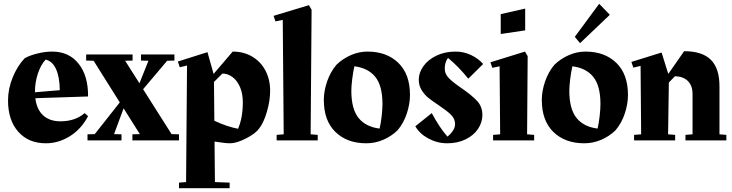

<svg xmlns="http://www.w3.org/2000/svg" viewBox="-20 -735 3830 1005"><path d="M441 -230 165 -221Q172 -162 206 -131Q240 -100 296 -100Q374 -100 423 -143L441 -127Q406 -60 346.5 -22.5Q287 15 220 15Q129 15 75.5 -45.5Q22 -106 22 -209Q22 -270 46.5 -330Q71 -390 109 -430Q135 -445 176 -455Q217 -465 253 -465Q341 -465 391.5 -401.5Q442 -338 441 -230ZM293 -263Q292 -333 273 -374Q254 -415 219 -423Q194 -397 178.5 -350.5Q163 -304 163 -255V-252Z M917 -32V0H673V-32L712 -33L627 -168L577 -33L616 -32V0H438V-32L476 -33L607 -199L470 -417L431 -418V-450H674V-418L635 -417L710 -299L757 -417L718 -418V-450H893V-418L855 -417L729 -268L878 -33Z M1394 -260Q1394 -209 1377.5 -151.5Q1361 -94 1337 -63Q1318 -36 1268 -10.5Q1218 15 1184 15Q1159 15 1103 6L1105 218L1182 221V250H917V221L954 218L959 -392L921 -383L911 -413L1066 -462L1098 -348L1198 -465Q1256 -465 1300.5 -438.5Q1345 -412 1369.5 -365.5Q1394 -319 1394 -260ZM1251 -200Q1251 -246 1236 -280Q1221 -314 1196.5 -332Q1172 -350 1144 -350L1100 -306L1102 -103Q1168 -72 1226 -61Q1251 -118 1251 -200Z M1428 -29 1465 -32 1460 -631 1422 -623 1412 -652 1597 -708 1611 -684 1606 -32 1643 -29V0H1428Z M2126 -238Q2126 -191 2109.5 -141Q2093 -91 2061 -53Q2029 -22 1986.5 -3.5Q1944 15 1897 15Q1797 15 1736 -44Q1675 -103 1675 -212Q1675 -258 1692 -308Q1709 -358 1741 -396Q1773 -427 1815.5 -446Q1858 -465 1904 -465Q2004 -465 2065 -406Q2126 -347 2126 -238ZM1967 -62Q1974 -92 1978 -129Q1982 -166 1982 -190Q1982 -286 1944.5 -332.5Q1907 -379 1835 -388Q1828 -357 1823.5 -320Q1819 -283 1819 -260Q1819 -165 1856.5 -118Q1894 -71 1967 -62Z M2395 -274Q2449 -237 2477 -207Q2505 -177 2505 -133Q2505 -94 2482 -60Q2459 -26 2417 -5.5Q2375 15 2321 15Q2269 15 2222.5 -10Q2176 -35 2154 -74L2240 -143Q2280 -68 2322 -20Q2339 -33 2350.5 -50.5Q2362 -68 2362 -85Q2362 -113 2341.5 -133.5Q2321 -154 2278 -183Q2243 -206 2222 -223Q2201 -240 2186.5 -264Q2172 -288 2172 -318Q2172 -355 2196.5 -389Q2221 -423 2265 -444Q2309 -465 2365 -465Q2408 -465 2446.5 -446.5Q2485 -428 2509 -400L2431 -323Q2383 -384 2325 -432Q2308 -410 2308 -375Q2308 -348 2329.5 -326Q2351 -304 2395 -274ZM2275 0H2276Z M2601 -661 2729 -690V-576L2601 -557ZM2739 -32 2776 -29V0H2561V-29L2598 -32L2595 -388L2557 -380L2547 -409L2728 -465L2742 -441Z M3267 -238Q3267 -191 3250.5 -141Q3234 -91 3202 -53Q3170 -22 3127.5 -3.5Q3085 15 3038 15Q2938 15 2877 -44Q2816 -103 2816 -212Q2816 -258 2833 -308Q2850 -358 2882 -396Q2914 -427 2956.5 -446Q2999 -465 3045 -465Q3145 -465 3206 -406Q3267 -347 3267 -238ZM3108 -62Q3115 -92 3119 -129Q3123 -166 3123 -190Q3123 -286 3085.5 -332.5Q3048 -379 2976 -388Q2969 -357 2964.5 -320Q2960 -283 2960 -260Q2960 -165 2997.5 -118Q3035 -71 3108 -62ZM2988.7 -542.2 3116.3 -715.1 3172.1 -657.6 3016.2 -509.1Z M3782 -29V0H3568V-29L3605 -32V-243Q3605 -287 3580.5 -311Q3556 -335 3513 -336L3481 -303L3477 -32L3514 -29V0H3299V-29L3336 -32L3333 -390L3295 -381L3285 -411L3443 -460L3478 -348L3561 -467Q3656 -467 3701 -422Q3746 -377 3746 -283V-32Z"/></svg>

Font: Rakkas
Style: Regular
Weight: 400
Designer: Zeynep Akay
Foundry: Zeynep Akay
Version: Version 2.000